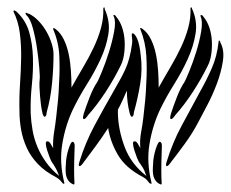

<svg xmlns="http://www.w3.org/2000/svg" viewBox="-20 -489 617 513"><path d="M536 -315Q519 -280 496 -244.5Q473 -209 448 -181Q447 -179 443 -174.5Q439 -170 436 -171Q434 -173 435 -178Q436 -183 437 -186Q442 -202 452 -228Q462 -254 473 -270Q476 -275 485.5 -298Q495 -321 504 -349.5Q513 -378 517.5 -405Q522 -432 516 -445Q516 -445 516 -448V-449Q521 -449 523 -445Q534 -432 539.5 -415Q545 -398 546 -380Q547 -362 544.5 -344.5Q542 -327 536 -315ZM569 -375Q580 -355 575.5 -325.5Q571 -296 559.5 -265.5Q548 -235 533.5 -207.5Q519 -180 510 -163Q495 -134 473.5 -104.5Q452 -75 434 -52Q429 -45 425 -45Q423 -47 423.5 -50Q424 -53 425 -56Q441 -108 465 -152.5Q489 -197 515 -245Q532 -275 546 -307Q560 -339 564 -377Q564 -381 566 -381Q567 -379 568 -378Q569 -377 569 -375ZM303 -315Q286 -280 263 -244.5Q240 -209 215 -181Q214 -179 210 -174.5Q206 -170 203 -171Q201 -173 202 -178Q203 -183 204 -186Q209 -202 219 -228Q229 -254 240 -270Q243 -275 252.5 -298Q262 -321 271 -349.5Q280 -378 285 -405Q290 -432 284 -445Q283 -446 283 -448Q283 -449 284 -449Q288 -449 290 -445Q301 -432 306.5 -415Q312 -398 313 -380Q314 -362 311.5 -344.5Q309 -327 303 -315ZM334 -400Q340 -400 346.5 -385.5Q353 -371 356 -341Q361 -304 354.5 -264.5Q348 -225 338 -190Q338 -188 337 -183Q336 -178 332 -177Q330 -177 328 -182Q326 -187 326 -189Q323 -200 321 -215.5Q319 -231 319 -247Q313 -233 307 -220Q301 -207 295 -196V-186Q296 -142 313 -96.5Q330 -51 371 -19Q367 -29 365.5 -33.5Q364 -38 355 -51Q350 -57 346 -67.5Q342 -78 339 -87.5Q336 -97 335.5 -104Q335 -111 338 -111Q343 -113 347.5 -106Q352 -99 355 -93Q353 -114 357 -135.5Q361 -157 363 -175Q366 -201 368 -221.5Q370 -242 371 -271Q373 -302 371 -339Q369 -376 355 -411Q353 -414 356 -414Q358 -414 359 -413Q360 -412 362 -411Q375 -401 383.5 -383.5Q392 -366 396.5 -344.5Q401 -323 402.5 -299.5Q404 -276 404 -255Q419 -282 435 -309Q451 -336 463.5 -362.5Q476 -389 483 -415Q490 -441 489 -466Q489 -469 490 -469Q493 -470 493 -466Q508 -433 502.5 -399Q497 -365 481.5 -331Q466 -297 445 -263.5Q424 -230 408 -197Q388 -155 379.5 -105Q371 -55 385 0V1Q384 2 384 2Q382 2 381 1Q380 1 379 0Q376 -4 372.5 -8Q369 -12 362 -16Q316 -40 295.5 -74.5Q275 -109 269 -147Q253 -122 234.5 -97Q216 -72 201 -52Q196 -45 192 -45Q190 -47 190.5 -50Q191 -53 192 -56Q208 -108 233 -154.5Q258 -201 285 -248Q293 -262 300.5 -275.5Q308 -289 314.5 -303Q321 -317 325.5 -334Q330 -351 333 -373Q334 -380 332.5 -390Q331 -400 334 -400ZM123 -344Q123 -307 119 -266Q115 -225 105 -190Q105 -188 104 -183Q103 -178 99 -177Q97 -177 95 -182Q93 -187 93 -189Q91 -197 89.5 -208.5Q88 -220 87 -232Q86 -244 85.5 -256Q85 -268 86 -277Q87 -283 85 -307Q83 -331 79 -359Q75 -387 68 -413Q61 -439 51 -448Q49 -450 48.5 -452.5Q48 -455 49 -455Q51 -455 53.5 -453.5Q56 -452 58 -452Q72 -445 84 -432Q96 -419 104.5 -404Q113 -389 118 -373Q123 -357 123 -344ZM260 -464Q275 -431 269.5 -397.5Q264 -364 248.5 -330.5Q233 -297 212 -263.5Q191 -230 175 -197Q155 -155 146.5 -105Q138 -55 152 0V1Q151 2 151 2Q149 2 148 1Q147 1 147 0Q144 -4 140 -8Q136 -12 129 -16Q100 -31 81 -51Q62 -71 51.5 -94Q41 -117 36.5 -142Q32 -167 32 -192Q31 -228 33.5 -264.5Q36 -301 36.5 -335Q37 -369 33 -400.5Q29 -432 16 -458Q16 -460 16 -460Q18 -462 20 -460.5Q22 -459 23 -459Q49 -435 58 -403Q67 -371 68 -335Q69 -299 65 -261Q61 -223 62 -186Q63 -164 67 -141Q71 -118 80 -96.5Q89 -75 103.5 -55Q118 -35 138 -19Q134 -29 132 -33.5Q130 -38 122 -51Q117 -57 113 -67.5Q109 -78 106 -87.5Q103 -97 102.5 -104Q102 -111 105 -111Q110 -113 114.5 -106Q119 -99 122 -93Q121 -114 124.5 -135.5Q128 -157 130 -175Q133 -201 135 -221.5Q137 -242 138 -271Q140 -302 138.5 -339Q137 -376 122 -411Q122 -414 123 -414Q125 -414 126 -413Q127 -412 129 -411Q142 -401 150.5 -383.5Q159 -366 163.5 -344.5Q168 -323 169.5 -299.5Q171 -276 171 -255Q186 -282 202 -309Q218 -336 230.5 -362.5Q243 -389 250 -415Q257 -441 256 -466Q256 -469 258 -469Q259 -470 259.5 -468Q260 -466 260 -464ZM179 0Q179 4 177 4Q176 4 173.5 2.5Q171 1 169 0Q161 -6 157.5 -17Q154 -28 156 -50Q156 -59 158 -70Q160 -81 163 -90.5Q166 -100 169 -105.5Q172 -111 175 -110Q180 -108 179.5 -97.5Q179 -87 179 -82Q178 -56 178 -35Q178 -14 179 0ZM412 0Q412 4 410 4Q409 4 406.5 2.5Q404 1 402 0Q394 -6 390.5 -17Q387 -28 389 -50Q389 -59 391 -70Q393 -81 396 -90.5Q399 -100 402 -105.5Q405 -111 408 -110Q413 -108 412.5 -97.5Q412 -87 412 -82Q411 -56 411 -35Q411 -14 412 0Z"/></svg>

Font: Akronim
Style: Regular
Weight: 400
Designer: Grzegorz Klimczewski
Foundry: Fonty.PL
Version: Version 1.001